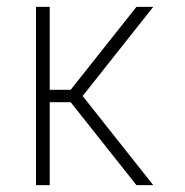

<svg xmlns="http://www.w3.org/2000/svg" viewBox="-20 -540 540 560"><path d="M427 0H378L186 -242H125V0H85V-520H125V-278H186L378 -520H427L221 -260Z"/></svg>

Font: Iosevka Extralight
Style: Regular
Weight: 200
Monospace: yes
Designer: Belleve Invis
Foundry: Belleve Invis
Version: Version 32.0.1; ttfautohint (v1.8.4)